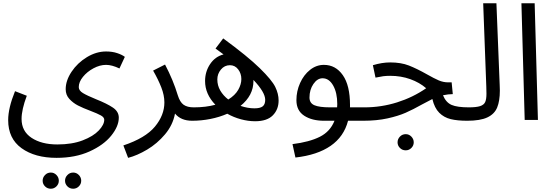

<svg xmlns="http://www.w3.org/2000/svg" viewBox="-20 -734 3377 1175"><path d="M72 -176 144 -148Q112 -63 112 -6Q112 69 173 109.5Q234 150 331 150Q421 150 486 125Q551 100 584.5 64.5Q618 29 618 -1Q618 -16 597.5 -27.5Q577 -39 535 -55Q487 -73 457 -88.5Q427 -104 404.5 -128.5Q382 -153 382 -188Q382 -241 418 -295Q454 -349 511.5 -384Q569 -419 629 -419Q667 -419 697 -409Q727 -399 744 -386L711 -315Q665 -337 629 -337Q591 -337 552 -316Q513 -295 487.5 -263.5Q462 -232 462 -201Q462 -180 487.5 -164.5Q513 -149 567 -127Q635 -100 671 -75.5Q707 -51 707 -14Q707 39 660.5 96.5Q614 154 527.5 193Q441 232 326 232Q194 232 112 173Q30 114 30 1Q30 -73 72 -176ZM241 372Q241 352 255.5 337Q270 322 291 322Q311 322 325.5 337Q340 352 340 372Q340 392 325.5 406.5Q311 421 291 421Q270 421 255.5 406.5Q241 392 241 372ZM378 372Q378 352 392.5 337Q407 322 428 322Q448 322 462.5 337Q477 352 477 372Q477 392 462.5 406.5Q448 421 428 421Q407 421 392.5 406.5Q378 392 378 372Z M1206 -38Q1206 -21 1191.5 -8Q1177 5 1156 5Q1087 5 1051 -39Q1038 31 990 88Q942 145 880.5 181.5Q819 218 764 232L735 156Q870 111 928 41Q986 -29 986 -107Q986 -151 967 -199.5Q948 -248 917 -302L990 -339Q1040 -244 1068 -151Q1081 -109 1103.5 -93Q1126 -77 1166 -77Q1186 -77 1196 -66Q1206 -55 1206 -38Z M1685 -119Q1685 -64 1649.5 -28Q1614 8 1541 8Q1499 8 1454.5 -4Q1410 -16 1371 -38Q1323 -17 1267.5 -6Q1212 5 1156 5L1166 -77Q1240 -77 1298 -93Q1235 -158 1235 -238Q1235 -296 1266 -342Q1297 -388 1348 -401Q1333 -413 1299 -437L1346 -499Q1496 -389 1570 -316.5Q1644 -244 1664.5 -202Q1685 -160 1685 -119ZM1310 -248Q1310 -211 1328 -180Q1346 -149 1377 -125Q1419 -151 1438 -184.5Q1457 -218 1457 -250Q1457 -284 1437.5 -309.5Q1418 -335 1387 -335Q1354 -335 1332 -308.5Q1310 -282 1310 -248ZM1531 -245V-238Q1531 -150 1452 -86Q1496 -71 1537 -71Q1572 -71 1587.5 -83Q1603 -95 1603 -123Q1603 -169 1531 -245Z M2252 -38Q2252 -21 2237.5 -8Q2223 5 2202 5H2110Q2085 102 2003.5 158.5Q1922 215 1788 230L1770 148Q1874 135 1937.5 103Q2001 71 2027 5H1963Q1889 5 1841.5 -26Q1794 -57 1794 -121Q1794 -176 1816.5 -226Q1839 -276 1877.5 -306.5Q1916 -337 1962 -337Q2034 -337 2078 -274Q2122 -211 2122 -91V-77H2212Q2232 -77 2242 -66Q2252 -55 2252 -38ZM2043 -77Q2044 -83 2044 -97Q2044 -166 2019 -210.5Q1994 -255 1954 -255Q1922 -255 1898 -220Q1874 -185 1874 -137Q1874 -103 1904 -90Q1934 -77 2001 -77Z M2889 -38Q2889 -21 2874.5 -8Q2860 5 2839 5Q2779 5 2738 -5Q2697 -15 2668 -44Q2639 -73 2626 -128L2565 -96Q2508 -64 2462.5 -44Q2417 -24 2351.5 -9.5Q2286 5 2202 5L2211 -77Q2313 -77 2410 -107.5Q2507 -138 2588 -194Q2548 -229 2491 -249.5Q2434 -270 2368 -270Q2344 -270 2325 -267.5Q2306 -265 2278 -259L2262 -335Q2318 -352 2368 -352Q2434 -352 2482.5 -333Q2531 -314 2593 -279Q2637 -254 2665 -242Q2693 -230 2723 -230H2744L2751 -158Q2724 -158 2691 -151Q2709 -107 2743.5 -92Q2778 -77 2849 -77Q2869 -77 2879 -66Q2889 -55 2889 -38ZM2413 137Q2413 117 2427.5 102Q2442 87 2463 87Q2483 87 2497.5 102Q2512 117 2512 137Q2512 157 2497.5 171.5Q2483 186 2463 186Q2442 186 2427.5 171.5Q2413 157 2413 137Z M2848 -77Q2895 -77 2918 -84.5Q2941 -92 2949 -109Q2957 -126 2957 -161Q2957 -188 2956 -205L2937 -714H3018L3038 -214L3039 -180Q3039 -116 3022.5 -76Q3006 -36 2962.5 -15.5Q2919 5 2839 5Z M3171 -714H3252L3272 0H3191Z"/></svg>

Font: Noto Sans Arabic
Style: Regular
Weight: 400
Designer: Nadine Chahine
Foundry: Monotype Imaging Inc.
Version: Version 1.001